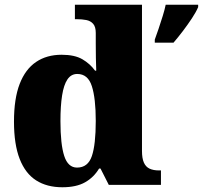

<svg xmlns="http://www.w3.org/2000/svg" viewBox="-20 -780 856 810"><path d="M243 10Q178 10 132.5 -19Q87 -48 63 -109.5Q39 -171 39 -267Q39 -364 63 -426Q87 -488 132 -518.5Q177 -549 240 -549Q295 -549 327.5 -530Q360 -511 381 -482H386Q385 -505 384.5 -536Q384 -567 384 -596V-641Q384 -667 373 -679.5Q362 -692 344 -695.5Q326 -699 304 -699H296V-760H579V-143Q579 -112 587 -94Q595 -76 611 -68.5Q627 -61 651 -61H659V0H439L404 -69H398Q376 -32 339 -11Q302 10 243 10ZM305 -73Q351 -73 367.5 -121.5Q384 -170 384 -270Q384 -365 367.5 -416.5Q351 -468 306 -468Q280 -468 264.5 -445Q249 -422 242 -377.5Q235 -333 235 -269Q235 -171 251 -122Q267 -73 305 -73ZM633 -613Q640 -632 649 -658.5Q658 -685 666.5 -712.5Q675 -740 679 -760H816V-750Q807 -729 789.5 -702.5Q772 -676 751.5 -649Q731 -622 712 -600H633Z"/></svg>

Font: Noto Serif Hebrew Black
Style: Regular
Weight: 900
Version: Version 2.003